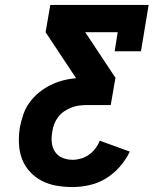

<svg xmlns="http://www.w3.org/2000/svg" viewBox="-20 -755 640 775"><path d="M273 0Q240 0 208 -5.5Q176 -11 149 -25Q122 -39 101 -61.5Q80 -84 69 -113Q58 -142 56.5 -174.5Q55 -207 60 -240Q65 -265 73.5 -291Q82 -317 98 -339.5Q114 -362 135.5 -380Q157 -398 182 -410.5Q207 -423 233 -430Q259 -437 286 -439V-441L164 -625L183 -735H580L549 -548H443L455 -625H324L446 -441L427 -331H331Q316 -331 300 -329Q284 -327 268.5 -321Q253 -315 239 -305.5Q225 -296 215 -283Q205 -270 199 -254.5Q193 -239 191 -223Q187 -202 189 -180.5Q191 -159 202 -142.5Q213 -126 232 -118Q251 -110 273 -110Q290 -110 307 -115Q324 -120 339 -130.5Q354 -141 365 -155.5Q376 -170 383 -187L504 -143Q488 -110 463.5 -82Q439 -54 408 -35Q377 -16 342 -8Q307 0 273 0Z"/></svg>

Font: Iosevka Curly Slab XBdEx
Style: Italic
Weight: 800
Width: 7
Italic angle: -9°
Monospace: yes
Designer: Belleve Invis
Foundry: Belleve Invis
Version: Version 11.1.0; ttfautohint (v1.8.3)